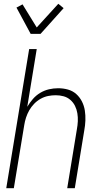

<svg xmlns="http://www.w3.org/2000/svg" viewBox="-20 -994 540 1014"><path d="M13 0 134 -735H174L124 -430Q137 -452 154 -471.5Q171 -491 193 -504Q215 -517 239 -522.5Q263 -528 287 -528Q314 -528 339 -521Q364 -514 382.5 -497.5Q401 -481 412.5 -458.5Q424 -436 428 -410.5Q432 -385 431 -358Q430 -331 425 -305L375 0H335L386 -311Q390 -332 391 -353.5Q392 -375 388.5 -396Q385 -417 376 -435Q367 -453 351.5 -466.5Q336 -480 316 -485.5Q296 -491 274 -491Q254 -491 234 -487Q214 -483 195 -472.5Q176 -462 160.5 -446Q145 -430 134.5 -411.5Q124 -393 117.5 -373Q111 -353 108 -333L53 0ZM142 -815 67 -954 99 -971 174 -849 288 -974 316 -951 194 -815Z"/></svg>

Font: Iosevka Term Curly XLt Obl
Style: Regular
Weight: 200
Italic angle: -9°
Designer: Belleve Invis
Foundry: Belleve Invis
Version: Version 32.3.0